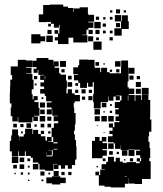

<svg xmlns="http://www.w3.org/2000/svg" viewBox="-20 -791 714 841"><path d="M203 -695H184V-694H150V-728H169V-769H197V-771H257V-762H278V-756H302V-738H304V-754H329V-759H365V-731H367V-726H392V-696H367V-693H389V-669H367V-661H359V-639H340V-637H363V-605H301V-626H280V-598H234V-614H220V-628H234V-643H219V-659H235V-644H240V-668H241V-682H238V-670H216V-687H203ZM488 -750H506V-732H488ZM462 -746H472V-736H462ZM522 -746H532V-736H522ZM544 -664H513V-635H481V-667H510V-697H483V-725H511V-698H514V-724H540V-698H544ZM400 -718H414V-704H400ZM461 -717H473V-705H461ZM432 -716H442V-706H432ZM393 -695H421V-667H393ZM488 -672V-690H506V-672ZM430 -688H444V-674H430ZM203 -675H191V-687H203ZM188 -642V-660H206V-642ZM368 -642V-660H386V-642ZM398 -660H416V-642H398ZM431 -657H443V-645H431ZM461 -657H473V-645H461ZM178 -610H157V-601H117V-641H157V-632H178ZM211 -607H183V-635H211ZM388 -610H366V-632H388ZM460 -628H474V-614H460ZM413 -627V-615H401V-627ZM389 -609H425V-573H389ZM295 -382H307V-375H330V-347H307V-340H303V-320H305V-296H311V-246H308V-219H304V-203H308V-178H313V-150H315V-92H309V-68H295V-52H277V-67H265V-52H247V-67H236V-51H216V-71H232V-73H214V-43H178V-48H153V-73H148V-79H124V-100H115V-108H93V-128H89V-108H63V-128H60V-107H32V-128H23V-174H29V-198H33V-224H59V-198H63V-174H64V-193H84V-203H90V-227H122V-204H125V-222H147V-204H159V-194H179V-175H186V-191H206V-171H190V-169H213V-191H206V-231H216V-251H235V-260H215V-282H235V-284H209V-311H207V-290H185V-312H206V-320H185V-342H206V-347H182V-371H176V-381H156V-401H173V-412H157V-430H173V-441H156V-461H173V-463H148V-485H145V-472H127V-490H140V-497H122V-525H140V-537H192V-529H214V-504H215V-522H237V-500H219V-494H239V-470H245V-464H269V-438H273V-404H271V-382H277V-400H295ZM633 -214V-194H630V-170H635V-143H638V-99H634V-85H640V-7H602V15H570V13H542V-10H541V14H527V30H465V27H438V22H413V-23H398V-39H414V-24H419V-48H439V-50H425V-72H445V-82H453V-104H479V-83H487V-100H505V-83H518V-78H536V-81H576V-76H592V-84H579V-98H593V-85H598V-99H594V-111H576V-131H594V-135H570V-136H543V-134H509V-156H508V-139H484V-163H478V-168H453V-194H473V-204H459V-218H473V-232H457V-250H475V-234H481V-256H503V-261H486V-281H500V-290H485V-312H500V-318H483V-344H506V-351H512V-372H489V-370H505V-352H487V-368H477V-350H455V-368H453V-344H424V-343H421V-316H391V-343H388V-379H391V-431H386V-411H366V-428H361V-406H331V-428H323V-439H304V-463H322V-466H301V-496H322V-505H327V-530H365V-529H394V-500H395V-494H419V-475H423V-494H449V-475H460V-470H510V-497H511V-526H541V-497H542V-468H543V-434H539V-409H544V-403H568V-379H544V-375H570V-349H573V-374H599V-353H602V-375H630V-353H638V-279H637V-268H643V-214ZM27 -320H30V-338H23V-384H24V-413H25V-442H33V-462H27V-500H58V-529H94V-526H121V-496H94V-493H118V-469H94V-467H122V-442H127V-400H119V-378H123V-356H127V-370H145V-352H131V-344H149V-318H153V-284H129V-281H146V-261H126V-278H122V-255H60V-279H58V-259H34V-282H27ZM243 -524H269V-498H243ZM484 -523H508V-499H484ZM414 -519V-503H398V-519ZM439 -514V-508H433V-514ZM543 -494H569V-468H543ZM263 -488V-474H249V-488ZM503 -488V-474H489V-488ZM471 -486V-476H461V-486ZM565 -460V-442H547V-460ZM278 -443V-459H294V-443ZM129 -458H143V-444H129ZM176 -444H178V-458H176ZM579 -458H593V-444H579ZM575 -432H597V-410H575ZM296 -411H276V-431H296ZM310 -415V-427H322V-415ZM140 -425V-417H132V-425ZM601 -406H631V-376H601ZM575 -402H597V-380H575ZM355 -382H337V-400H355ZM323 -384H309V-398H323ZM369 -384V-398H383V-384ZM542 -373H540V-351H542ZM385 -352H367V-370H385ZM353 -354H339V-368H353ZM162 -357V-365H170V-357ZM177 -320H155V-342H177ZM426 -341H446V-321H426ZM462 -327V-335H470V-327ZM394 -313H418V-289H394ZM176 -311V-291H156V-311ZM471 -296H461V-306H471ZM439 -304V-298H433V-304ZM178 -259H154V-283H178ZM448 -259H424V-283H448ZM478 -259H454V-283H478ZM395 -282H417V-260H395ZM187 -280H205V-262H187ZM116 -251V-231H96V-251ZM54 -249V-233H38V-249ZM174 -249V-233H158V-249ZM188 -249H204V-233H188ZM69 -248H83V-234H69ZM141 -246V-236H131V-246ZM408 -243V-239H404V-243ZM159 -218H173V-204H159ZM201 -216V-206H191V-216ZM80 -215V-207H72V-215ZM438 -213V-209H434V-213ZM448 -109H429V-98H383V-174H396V-191H416V-174H426V-191H446V-171H429V-164H449V-138H429V-133H448ZM214 -163H232V-168H214ZM478 -139H454V-163H478ZM231 -136V-139H214V-136ZM569 -134V-108H543V-134ZM211 -109V-133H190V-132H207V-110H185V-127H184V-106H208V-109ZM514 -133H538V-109H514ZM458 -113V-129H474V-113ZM491 -116V-126H501V-116ZM60 -77H32V-105H60ZM86 -81H66V-101H86ZM549 -84V-98H563V-84ZM112 -85H100V-97H112ZM442 -97V-85H430V-97ZM529 -94V-88H523V-94ZM148 -49H124V-73H148ZM86 -51H66V-71H86ZM54 -53H38V-69H54ZM110 -57H102V-65H110ZM409 -64V-58H403V-64ZM215 -20V-42H237V-20ZM175 -22H157V-40H175ZM249 -24V-38H263V-24ZM293 -24H279V-38H293ZM81 -26H71V-36H81ZM110 -27H102V-35H110ZM192 -27V-35H200V-27ZM49 -28H43V-34H49ZM208 -19H244V-13H268V11H244V17H208V12H183V-14H208ZM535 -18H527V-16H535ZM170 3H162V-5H170ZM109 2H103V-4H109Z"/></svg>

Font: Rubik-Storm
Style: Regular
Weight: 400
Designer: NaN (generative design), Hubert & Fischer (Rubik source font outlines)
Foundry: NaN, Hubert & Fischer
Version: Version 1.000